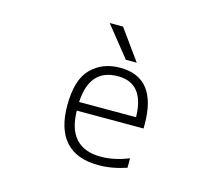

<svg xmlns="http://www.w3.org/2000/svg" viewBox="-106 -895 1213 1047"><g transform="rotate(15 500.0 -371.5)"><path d="M339.8 -294.9H661.1Q658.2 -485.4 508.8 -485.4Q349.6 -485.4 339.8 -294.9ZM389.6 -753.9H464.8L587.9 -583H526.4ZM687.5 -16.6Q602.5 11.7 528.3 10.7Q407.2 10.7 344.7 -57.6Q282.2 -126 282.2 -260.7Q282.2 -406.2 345.7 -469.7Q409.2 -533.2 508.8 -533.2Q716.8 -533.2 716.8 -268.6V-246.1H339.8Q342.8 -37.1 531.2 -37.1Q606.4 -37.1 687.5 -70.3Z"/></g></svg>

Font: GenEi Gothic M Light
Style: Regular
Weight: 300
Designer: o_tamon (Modified); [Source Han Sans]
Ryoko NISHIZUKA  (kana & ideographs); Paul D. Hunt (Latin, Greek & Cyrillic); Wenl
Version: Version 1.1a;Original Version 1.004